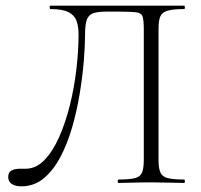

<svg xmlns="http://www.w3.org/2000/svg" viewBox="-20 -645 707 677"><path d="M55 12Q35 12 22 4Q9 -4 9 -21Q9 -38 21 -44Q33 -50 49 -50Q54 -50 59.5 -50Q65 -50 70 -50Q107 -50 136.5 -80.5Q166 -111 188.5 -161.5Q211 -212 226.5 -274.5Q242 -337 249.5 -402Q257 -467 257 -525Q257 -551 250 -571Q243 -591 222 -602Q201 -613 158 -613Q155 -613 155 -619Q155 -625 158 -625Q164 -625 191.5 -625Q219 -625 260.5 -625Q302 -625 350 -625Q398 -625 445.5 -625Q493 -625 533.5 -625Q574 -625 599.5 -625Q625 -625 629 -625Q632 -625 632 -619Q632 -613 629 -613Q591 -613 571.5 -607.5Q552 -602 545.5 -587.5Q539 -573 539 -544V-81Q539 -52 545.5 -37Q552 -22 571.5 -17Q591 -12 629 -12Q632 -12 632 -6Q632 0 629 0Q606 0 576 -1Q546 -2 513 -2Q479 -2 450 -1Q421 0 398 0Q395 0 395 -6Q395 -12 398 -12Q437 -12 456 -17Q475 -22 481 -37Q487 -52 487 -81V-542Q487 -573 483 -586Q479 -599 461 -601.5Q443 -604 401 -604H354Q327 -604 310.5 -599Q294 -594 287 -577.5Q280 -561 280 -525Q280 -485 275.5 -430Q271 -375 261 -314.5Q251 -254 234.5 -196.5Q218 -139 193 -91.5Q168 -44 134 -16Q100 12 55 12Z"/></svg>

Font: Cormorant Light
Style: Regular
Weight: 300
Designer: Christian Thalmann (Catharsis Fonts)
Foundry: Catharsis Fonts
Version: Version 4.000